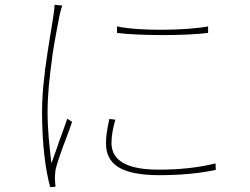

<svg xmlns="http://www.w3.org/2000/svg" viewBox="-20 -758 1040 799"><path d="M211 19C211 12 209 4 209 -6C208 -19 209 -36 211 -51C216 -73 229 -112 244 -153L248 -163L252 -174C263 -202 273 -229 280 -251L260 -264C251 -238 238 -201 224 -164L221 -154C211 -127 202 -100 194 -78C185 -156 178 -216 178 -293C178 -361 186 -440 197 -517L198 -527C207 -586 218 -644 228 -695C232 -713 235 -722 239 -735L207 -738C207 -726 206 -717 203 -698C196 -648 181 -569 170 -484L168 -473C168 -469 167 -466 167 -462L166 -451C159 -398 155 -343 155 -293C155 -158 169 -51 189 21L211 19ZM846 -621V-648C754 -631 562 -628 467 -648V-621C561 -609 754 -609 846 -621ZM878 -51 877 -78C803 -60 729 -52 639 -52C468 -52 444 -117 444 -164C444 -192 449 -221 460 -260L435 -263C425 -217 421 -189 421 -162C421 -76 481 -29 644 -29C738 -29 818 -38 878 -51Z"/></svg>

Font: Glow Sans SC Normal Thin
Style: Regular
Weight: 100
Designer: Ryoko NISHIZUKA (kana, bopomofo & ideographs); Paul D. Hunt (Latin, Greek & Cyrillic); Sandoll Communications, Soo-young
Version: Version 0.93